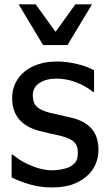

<svg xmlns="http://www.w3.org/2000/svg" viewBox="-20 -838 486 872"><path d="M397.9 -818.4 286.6 -633.3H175.8L64.5 -818.4H142.1L232.4 -693.4L322.3 -818.4ZM32.7 -32.7V-135.7H37.6Q55.7 -121.6 70.1 -112.1Q84.5 -102.5 107.4 -91.8Q168 -64.5 217.3 -64.5Q239.7 -64.5 264.6 -69.8Q289.6 -75.2 301.3 -82.5Q319.3 -94.2 326.4 -107.2Q333.5 -120.1 333.5 -144.5Q333.5 -166.5 325.9 -180.7Q318.4 -194.8 300.8 -204.3Q283.2 -213.9 252.4 -221.7Q233.9 -226.6 206.5 -231.9Q183.6 -236.8 154.3 -244.6Q35.2 -278.8 35.2 -392.1Q35.2 -440.9 60.5 -478.8Q85.9 -516.6 132.1 -537.6Q178.2 -558.6 238.8 -558.6Q283.2 -558.6 329.3 -547.6Q375.5 -536.6 407.2 -519V-420.9H402.3Q366.7 -449.2 323.5 -465.1Q280.3 -481 236.8 -481Q189.5 -481 159.2 -461.2Q128.9 -441.4 128.9 -404.3Q128.9 -371.1 146.7 -353.8Q164.6 -336.4 207 -325.7Q228.5 -320.3 252.9 -315.4Q263.7 -313.5 292.5 -306.2L305.7 -303.2Q366.7 -288.1 397 -252.4Q427.2 -216.8 427.2 -157.2Q427.2 -121.6 413.1 -90.1Q398.9 -58.6 372.6 -36.6Q342.3 -11.2 305.2 1Q268.1 13.2 213.9 13.2Q164.1 13.2 116.5 -0.2Q68.8 -13.7 32.7 -32.7Z"/></svg>

Font: SG Kara Bold
Style: Regular
Weight: 400
Designer: Damoon Khanjanzadeh
Version: Version 1.000